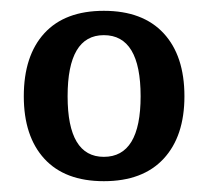

<svg xmlns="http://www.w3.org/2000/svg" viewBox="-20 -777 385 355"><path d="M321 -599Q321 -525 282.5 -483.5Q244 -442 172 -442Q100 -442 62 -483.5Q24 -525 24 -599Q24 -674 62 -715.5Q100 -757 172 -757Q244 -757 282.5 -715.5Q321 -674 321 -599ZM240 -599Q240 -712 172 -712Q105 -712 105 -599Q105 -487 172 -487Q240 -487 240 -599Z"/></svg>

Font: Andada
Style: Regular
Weight: 400
Designer: Carolina Giovagnoli
Foundry: Carolina Giovagnoli
Version: Version 1.003